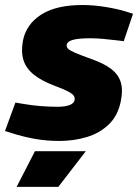

<svg xmlns="http://www.w3.org/2000/svg" viewBox="-28 -545 551 754"><path d="M205.4 8.5Q153.9 8.5 108.3 0.2Q62.6 -8 18.7 -22L-8.4 -30.5L32.5 -142.2L59 -137.7Q96.5 -131.2 130.9 -128.4Q165.4 -125.7 198.4 -125.7Q227.5 -125.7 245.4 -132.5Q263.2 -139.2 265.3 -153.8Q266.3 -161.9 261.3 -169.4Q256.2 -177 238.9 -186Q221.7 -195 185.6 -208.6Q135.1 -227.6 104.6 -252.1Q74.1 -276.6 64.1 -309.3Q54.1 -342 62.1 -385Q74.6 -449.4 133.4 -487.4Q192.3 -525.3 295.6 -525.3Q340 -525.3 386.9 -517.6Q433.8 -509.9 465.9 -499.9L494.4 -490.9L458 -383.2L438.5 -385.7Q406.5 -389.7 378.2 -392.2Q350 -394.7 326 -394.7Q280.5 -394.7 258.1 -388.4Q235.8 -382.1 233.8 -368.6Q232.7 -360.5 239.3 -353.7Q245.8 -346.9 266.6 -337.9Q287.4 -328.9 330.4 -313.3Q380.9 -295.8 409.1 -273.8Q437.4 -251.8 446.4 -221.3Q455.4 -190.8 446.4 -147.8Q435.4 -91.3 399.5 -56.6Q363.5 -21.9 312.6 -6.7Q261.7 8.5 205.4 8.5ZM37.2 188.9 109.2 48.9H308.9L201 188.9Z"/></svg>

Font: REM Medium
Style: Italic
Weight: 500
Italic angle: -11°
Designer: Octavio Pardo
Foundry: Ashler Design
Version: Version 1.005;gftools[0.9.28]